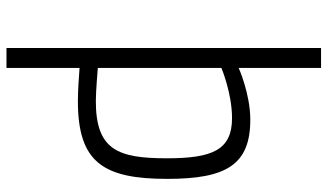

<svg xmlns="http://www.w3.org/2000/svg" viewBox="-224 -538 987 578"><g transform="rotate(90 269.0 -248.5)"><path d="M284 -44C254 -44 184 -50 184 -50V-422C184 -422 260 -454 335 -454C431 -454 456 -395 456 -258C456 -112 432 -44 284 -44ZM340 -509C262 -509 184 -474 184 -474V-722H124V225H184V5C212 7 250 10 284 10C468 10 518 -66 518 -259C518 -436 476 -509 340 -509Z"/></g></svg>

Font: TitilliumText22L
Style: 250 wt
Weight: 300
Designer: Campivisivi
Foundry: Campivisivi
Version: 1.000